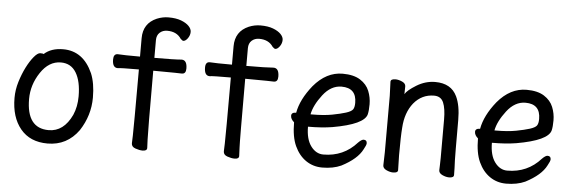

<svg xmlns="http://www.w3.org/2000/svg" viewBox="-48 -865 3096 1040"><g transform="rotate(5 1500.0 -345.0)"><path d="M236.3 -48.8Q317.9 -48.8 362.3 -143.1Q382.3 -189 382.3 -245.1Q382.3 -327.1 354.2 -373.5Q326.2 -419.9 271 -419.9Q206.1 -419.9 161.1 -352.5Q116.2 -285.2 116.2 -208Q116.2 -48.8 236.3 -48.8ZM236.3 23.9Q141.1 23.9 89.1 -39.1Q37.1 -102.1 37.1 -207Q37.1 -251 50.5 -294.9Q64 -338.9 82.5 -375.5Q101.1 -412.1 121.1 -436Q141.1 -460 155.3 -460Q170.9 -460 173.3 -457Q211.9 -492.2 277.3 -492.2Q386.2 -492.2 438 -376Q460 -323.2 460 -245.1Q460 -147.9 405.3 -64Q342.3 23.9 236.3 23.9Z M752.9 17.1Q735.8 17.1 713.9 9.5Q691.9 2 691.9 -17.1Q691.9 -28.8 693.4 -59.8Q694.8 -90.8 694.8 -418.9Q596.7 -418.9 579.6 -416Q550.8 -416 550.8 -460.9Q550.8 -491.2 573.7 -491.2Q605 -488.8 694.8 -488.8V-588.9Q694.8 -669.9 767.6 -701.2Q798.8 -713.9 830.6 -713.9Q871.6 -713.9 899.2 -703.4Q926.8 -692.9 941.7 -677.5Q956.5 -662.1 956.5 -646Q956.5 -627 944.6 -610.6Q932.6 -594.2 920.9 -594.2Q916 -594.2 905.8 -604Q881.8 -641.1 829.6 -641.1Q805.7 -641.1 789.3 -626.5Q772.9 -611.8 772.9 -585V-488.8Q881.8 -488.8 920.9 -492.2Q950.7 -492.2 950.7 -445.8Q950.7 -417 928.7 -417Q907.7 -417 889.6 -418Q871.6 -418.9 772.9 -418.9Q772.9 -74.2 774.9 -45.2Q776.9 -16.1 776.9 1Q776.9 17.1 752.9 17.1Z M1252.9 17.1Q1235.8 17.1 1213.9 9.5Q1191.9 2 1191.9 -17.1Q1191.9 -28.8 1193.4 -59.8Q1194.8 -90.8 1194.8 -418.9Q1096.7 -418.9 1079.6 -416Q1050.8 -416 1050.8 -460.9Q1050.8 -491.2 1073.7 -491.2Q1105 -488.8 1194.8 -488.8V-588.9Q1194.8 -669.9 1267.6 -701.2Q1298.8 -713.9 1330.6 -713.9Q1371.6 -713.9 1399.2 -703.4Q1426.8 -692.9 1441.7 -677.5Q1456.5 -662.1 1456.5 -646Q1456.5 -627 1444.6 -610.6Q1432.6 -594.2 1420.9 -594.2Q1416 -594.2 1405.8 -604Q1381.8 -641.1 1329.6 -641.1Q1305.7 -641.1 1289.3 -626.5Q1272.9 -611.8 1272.9 -585V-488.8Q1381.8 -488.8 1420.9 -492.2Q1450.7 -492.2 1450.7 -445.8Q1450.7 -417 1428.7 -417Q1407.7 -417 1389.6 -418Q1371.6 -418.9 1272.9 -418.9Q1272.9 -74.2 1274.9 -45.2Q1276.9 -16.1 1276.9 1Q1276.9 17.1 1252.9 17.1Z M1649.9 -257.8Q1714.8 -257.8 1759.5 -266.4Q1804.2 -274.9 1832.8 -283.9Q1861.3 -293 1869.6 -304.4Q1877.9 -315.9 1877.9 -340.8Q1877.9 -421.9 1796.9 -421.9Q1739.3 -421.9 1695.6 -365Q1651.9 -308.1 1642.1 -257.8ZM1730 23.9Q1680.2 23.9 1641.1 -2.9Q1602.1 -29.8 1579.6 -78.9Q1557.1 -127.9 1557.1 -207Q1538.1 -223.1 1538.1 -241.2Q1538.1 -259.8 1564 -259.8Q1577.1 -333 1639.2 -410.2Q1708 -492.2 1796.9 -492.2Q1856.9 -492.2 1892.6 -469.5Q1928.2 -446.8 1942.1 -411.9Q1956.1 -377 1956.1 -339.8Q1956.1 -306.2 1951.2 -285.2Q1937 -229 1766.1 -199.2Q1709 -189.9 1634.3 -189.9Q1634.3 -122.1 1662.1 -84.5Q1689.9 -46.9 1730 -46.9Q1839.8 -46.9 1912.1 -127.9Q1930.2 -146 1940.9 -146Q1959 -146 1959 -127.9Q1959 -118.2 1945.3 -94.2Q1918 -40 1833 3.9Q1789.1 23.9 1730 23.9Z M2418.9 17.1Q2402.3 17.1 2382.8 8.1Q2363.3 -1 2363.3 -17.1Q2364.3 -24.9 2364.3 -44.4Q2364.3 -64 2365.2 -84V-293Q2365.2 -352.1 2351.6 -384.5Q2337.9 -417 2300.3 -417Q2233.9 -417 2189.9 -363.8Q2147.9 -311 2143.1 -229Q2139.2 -183.1 2139.2 -79.1Q2139.2 -56.2 2141.1 2Q2141.1 17.1 2115.2 17.1Q2098.1 17.1 2078.6 8.1Q2059.1 -1 2059.1 -17.1Q2059.1 -43.9 2061 -87.9V-395Q2058.1 -458 2058.1 -471.2Q2058.1 -486.8 2084 -486.8Q2101.1 -486.8 2120.6 -478Q2140.1 -469.2 2140.1 -453.1L2139.2 -411.1Q2150.9 -432.1 2199 -461.7Q2247.1 -491.2 2300.3 -491.2Q2387.2 -491.2 2418.9 -423.8Q2441.9 -375 2441.9 -296.9Q2441.9 -99.1 2442.9 -78.1Q2445.3 -33.2 2445.3 2Q2445.3 17.1 2418.9 17.1Z M2649.9 -257.8Q2714.8 -257.8 2759.5 -266.4Q2804.2 -274.9 2832.8 -283.9Q2861.3 -293 2869.6 -304.4Q2877.9 -315.9 2877.9 -340.8Q2877.9 -421.9 2796.9 -421.9Q2739.3 -421.9 2695.6 -365Q2651.9 -308.1 2642.1 -257.8ZM2730 23.9Q2680.2 23.9 2641.1 -2.9Q2602.1 -29.8 2579.6 -78.9Q2557.1 -127.9 2557.1 -207Q2538.1 -223.1 2538.1 -241.2Q2538.1 -259.8 2564 -259.8Q2577.1 -333 2639.2 -410.2Q2708 -492.2 2796.9 -492.2Q2856.9 -492.2 2892.6 -469.5Q2928.2 -446.8 2942.1 -411.9Q2956.1 -377 2956.1 -339.8Q2956.1 -306.2 2951.2 -285.2Q2937 -229 2766.1 -199.2Q2709 -189.9 2634.3 -189.9Q2634.3 -122.1 2662.1 -84.5Q2689.9 -46.9 2730 -46.9Q2839.8 -46.9 2912.1 -127.9Q2930.2 -146 2940.9 -146Q2959 -146 2959 -127.9Q2959 -118.2 2945.3 -94.2Q2918 -40 2833 3.9Q2789.1 23.9 2730 23.9Z"/></g></svg>

Font: LXGW WenKai Mono Screen
Style: Regular
Weight: 400
Monospace: yes
Designer: LXGW / Fontworks Inc.
Foundry: LXGW / Fontworks Inc.
Version: Version 1.330;April 28,2024